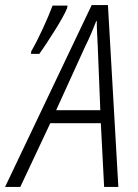

<svg xmlns="http://www.w3.org/2000/svg" viewBox="-77 -736 542 756"><path d="M144 -302 257 -550Q271 -578 282 -604Q293 -630 302 -653H304Q304 -630 305.5 -603Q307 -576 308 -551L318 -302ZM-57 0H3L121 -251H320L333 0H389L348 -716H284ZM45 -524H78Q101 -556 137.5 -614Q174 -672 187 -703L189 -714H130Q116 -676 91 -622Q66 -568 46 -534Z"/></svg>

Font: Noto Sans Display SemiCondensed Light
Style: Italic
Weight: 300
Width: 4
Italic angle: -12°
Designer: Monotype Design Team
Foundry: Monotype Imaging Inc.
Version: Version 1.900